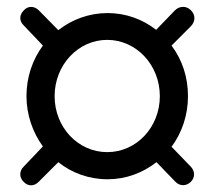

<svg xmlns="http://www.w3.org/2000/svg" viewBox="-20 -532 640 573"><path d="M51 11C64 25 83 24 96 10L154 -48C194 -16 245 3 301 3C356 3 406 -16 447 -48L503 10C516 24 536 24 549 11C563 -2 562 -22 549 -35L492 -94C523 -136 541 -188 541 -245C541 -302 524 -353 492 -396L549 -453C564 -468 564 -488 549 -502C536 -515 515 -515 501 -500L446 -443C405 -475 355 -493 301 -493C246 -493 195 -474 154 -442L97 -500C83 -515 63 -515 51 -501C37 -487 37 -469 51 -456L108 -396C77 -354 59 -302 59 -245C59 -189 78 -136 108 -95L51 -35C37 -22 37 -2 51 11ZM300 -78C213 -78 143 -152 143 -245C143 -338 213 -413 300 -413C387 -413 457 -338 457 -245C457 -152 387 -78 300 -78Z"/></svg>

Font: SN Pro Medium
Style: Italic
Weight: 400
Italic angle: -9°
Designer: Tobias Whetton
Foundry: Supernotes
Version: Version 1.001;Glyphs 3.2 (3249)